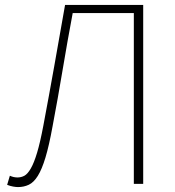

<svg xmlns="http://www.w3.org/2000/svg" viewBox="-20 -746 710 779"><path d="M53 13Q45 13 33.5 11Q22 9 9 4L20 -33Q35 -26 51 -26Q66 -26 79 -33Q92 -40 105 -62.5Q118 -85 130.5 -126.5Q143 -168 156 -237Q179 -359 200 -477Q221 -595 244 -726H561V0H523V-693H275Q253 -576 234 -462Q215 -348 193 -232Q179 -155 164.5 -107Q150 -59 133.5 -32.5Q117 -6 97 3.5Q77 13 53 13Z"/></svg>

Font: SpoqaHanSans
Style: Thin
Weight: 250
Designer: [Spoqa Han Sans] Dong-huui Kim \uAE40 \uB3D9 \uD718   [Noto Sans] Ryoko NISHIZUKA \u897F \u585A \u6DBC \u5B50  (kana & i
Foundry: Spoqa (http://bi.spoqa.com)
Version: Version 1.004;PS 1.004;hotconv 1.0.82;makeotf.lib2.5.63406